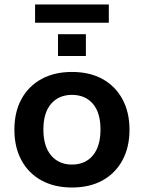

<svg xmlns="http://www.w3.org/2000/svg" viewBox="-20 -824 640 854"><path d="M300 10Q222 10 164.5 -21.5Q107 -53 75.5 -111Q44 -169 44 -247Q44 -326 75.5 -383.5Q107 -441 164.5 -472.5Q222 -504 300 -504Q379 -504 436 -472.5Q493 -441 524.5 -383Q556 -325 556 -247Q556 -169 524.5 -111Q493 -53 436 -21.5Q379 10 300 10ZM300 -92Q359 -92 393 -132.5Q427 -173 427 -248Q427 -323 393 -362.5Q359 -402 300 -402Q242 -402 207.5 -362.5Q173 -323 173 -248Q173 -173 207.5 -132.5Q242 -92 300 -92ZM136 -723V-804H464V-723ZM238 -575V-672H362V-575Z"/></svg>

Font: Nunito Sans 10pt
Style: Bold
Weight: 700
Designer: Vernon Adams
Foundry: Vernon Adams
Version: Version 3.101;gftools[0.9.27]